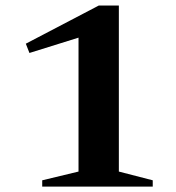

<svg xmlns="http://www.w3.org/2000/svg" viewBox="-20 -694 655 714"><path d="M272 -56V-554L89.5 -497L76 -531.5L347.5 -673.5H422V-56L548 -23.5V0H137V-23.5Z"/></svg>

Font: Newsreader 16pt
Style: Bold
Weight: 700
Designer: Hugues Gentile
Foundry: Production Type
Version: Version 1.003; ttfautohint (v1.8.3)